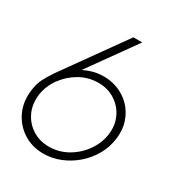

<svg xmlns="http://www.w3.org/2000/svg" viewBox="-170 -813 873 939"><g transform="rotate(30 266.5 -343.5)"><path d="M212.5 13Q147 13 97.5 -19.5Q48 -52 23.2 -106.2Q-1.5 -160.5 7.5 -226.5Q13 -267 26.2 -292.8Q39.5 -318.5 62 -353L310 -700H360L170.5 -435Q219.5 -459.5 268.2 -462Q317 -464.5 359.5 -448.2Q402 -432 432.8 -400.2Q463.5 -368.5 478.2 -324.2Q493 -280 485.5 -226.5Q478.5 -177 453.8 -133.5Q429 -90 391.2 -57.2Q353.5 -24.5 307.5 -5.8Q261.5 13 212.5 13ZM218 -30Q275 -30 323.2 -57.8Q371.5 -85.5 403.2 -130.5Q435 -175.5 442.5 -227Q450 -281 429.8 -325Q409.5 -369 368.8 -395.5Q328 -422 274.5 -422Q218.5 -422 170.5 -394.8Q122.5 -367.5 90.2 -323.2Q58 -279 50.5 -227Q43 -171.5 63.5 -127Q84 -82.5 125 -56.2Q166 -30 218 -30Z"/></g></svg>

Font: Urbanist ExtraLight
Style: Italic
Weight: 250
Version: Version 1.303